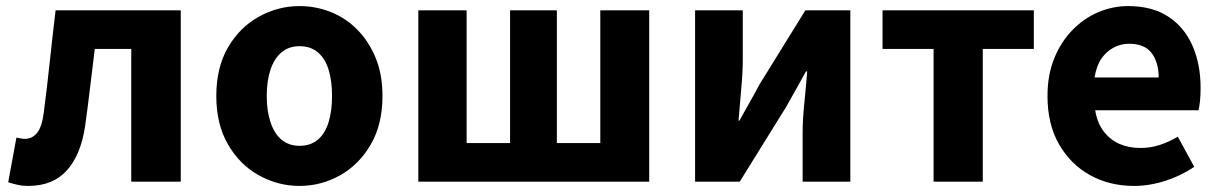

<svg xmlns="http://www.w3.org/2000/svg" viewBox="-20 -598 4014 632"><path d="M73 14Q54 14 38.5 10.5Q23 7 7 2L34 -145Q41 -144 47.5 -142.5Q54 -141 62 -141Q86 -141 102 -160.5Q118 -180 124 -227Q135 -311 144 -396Q153 -481 163 -564H575V0H412V-437H292Q284 -373 276.5 -309.5Q269 -246 260 -182Q246 -88 200 -37Q154 14 73 14Z M966 14Q895 14 832 -21Q769 -56 730.5 -122.5Q692 -189 692 -282Q692 -376 730.5 -442Q769 -508 832 -543Q895 -578 966 -578Q1019 -578 1068.5 -558.5Q1118 -539 1156 -500.5Q1194 -462 1216.5 -407.5Q1239 -353 1239 -282Q1239 -189 1200.5 -122.5Q1162 -56 1099.5 -21Q1037 14 966 14ZM966 -118Q1002 -118 1026 -138Q1050 -158 1061.5 -195.5Q1073 -233 1073 -282Q1073 -332 1061.5 -369Q1050 -406 1026 -426Q1002 -446 966 -446Q931 -446 907 -426Q883 -406 870.5 -369Q858 -332 858 -282Q858 -233 870.5 -195.5Q883 -158 907 -138Q931 -118 966 -118Z M1357 0V-564H1516V-127H1659V-564H1813V-127H1956V-564H2117V0Z M2268 0V-564H2425V-402Q2425 -360 2420 -306.5Q2415 -253 2411 -201H2414Q2428 -227 2447.5 -261Q2467 -295 2480 -320L2631 -564H2779V0H2622V-162Q2622 -204 2627.5 -257.5Q2633 -311 2637 -363H2633Q2619 -338 2600 -303.5Q2581 -269 2567 -245L2415 0Z M3053 0V-437H2885V-564H3383V-437H3215V0Z M3713 14Q3632 14 3568 -21.5Q3504 -57 3466 -123Q3428 -189 3428 -282Q3428 -351 3450 -405.5Q3472 -460 3510 -499Q3548 -538 3595.5 -558Q3643 -578 3693 -578Q3773 -578 3826 -543Q3879 -508 3905.5 -447Q3932 -386 3932 -308Q3932 -285 3930 -265.5Q3928 -246 3925 -235H3585Q3592 -193 3613 -165.5Q3634 -138 3664.5 -124.5Q3695 -111 3734 -111Q3767 -111 3796.5 -120.5Q3826 -130 3857 -148L3911 -49Q3869 -20 3816.5 -3Q3764 14 3713 14ZM3583 -343H3794Q3794 -392 3771 -423Q3748 -454 3696 -454Q3670 -454 3646 -441.5Q3622 -429 3605.5 -405Q3589 -381 3583 -343Z"/></svg>

Font: Noto Sans TC ExtraBold
Style: Regular
Weight: 800
Designer: Ryoko NISHIZUKA  (kana, bopomofo & ideographs); Paul D. Hunt (Latin, Greek & Cyrillic); Sandoll Communications , Soo-you
Foundry: Adobe
Version: Version 2.004-H2;hotconv 1.0.118;makeotfexe 2.5.65603